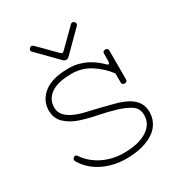

<svg xmlns="http://www.w3.org/2000/svg" viewBox="-168 -808 869 931"><g transform="rotate(-30 267.0 -342.0)"><path d="M270 -20Q318 -20 351.5 -28.5Q385 -37 407.5 -53Q430 -69 440 -88Q450 -107 450 -130Q450 -169 421 -187.5Q392 -206 349 -219Q306 -232 255 -242Q204 -252 161 -266.5Q118 -281 89 -308.5Q60 -336 60 -380Q60 -436 106 -473Q152 -510 245 -510Q277 -510 303 -502.5Q329 -495 350 -483.5Q371 -472 387 -459Q403 -446 414 -435Q423 -426 426.5 -431.5Q430 -437 430 -445V-485Q430 -500 445 -500Q460 -500 460 -485V-325Q460 -310 445 -310Q430 -310 430 -325V-375Q396 -420 349 -450Q302 -480 245 -480Q166 -480 128 -452.5Q90 -425 90 -380Q90 -353 107 -334.5Q124 -316 151 -304Q178 -292 213 -284Q248 -276 285 -267Q322 -258 357 -248.5Q392 -239 419 -225Q446 -211 463 -188Q480 -165 480 -130Q480 -102 467.5 -76.5Q455 -51 429.5 -32Q404 -13 364 -1.5Q324 10 270 10Q201 10 142.5 -18Q84 -46 50 -100Q46 -106 46 -112.5Q46 -119 52 -123Q63 -132 71 -121Q89 -94 112.5 -75Q136 -56 162 -44Q188 -32 215.5 -26Q243 -20 270 -20ZM248 -594Q257 -585 266 -594L362 -689Q372 -699 383 -689Q393 -678 383 -668L273 -558Q266 -551 257 -551Q248 -551 240 -559L133 -668Q122 -678 133 -689Q143 -699 154 -689Z"/></g></svg>

Font: Nixie One
Style: Regular
Weight: 400
Designer: Jovanny Lemonad
Foundry: Jovanny Lemonad
Version: Version 1.000 2011 initial release